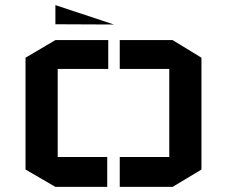

<svg xmlns="http://www.w3.org/2000/svg" viewBox="-20 -732 889 752"><path d="M80 -506 197 -575H404V-462H206V-117H400V0H197L80 -68V-506ZM769 -506 656 -575H449V-462H643V-117H449V0H656L769 -68V-506ZM426 -636 197 -637V-712Z"/></svg>

Font: Wallpoet
Style: Regular
Weight: 400
Designer: Lars Berggren
Foundry: Lars Berggren
Version: Version 1.000